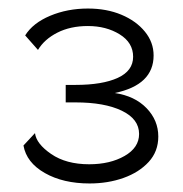

<svg xmlns="http://www.w3.org/2000/svg" viewBox="-20 -831 430 450"><path d="M190 -401Q128 -401 85 -425.5Q42 -450 35 -490L62 -519Q65 -494 100 -470Q135 -446 189 -446Q238 -446 272 -465.5Q306 -485 306 -517Q306 -552 265.5 -571.5Q225 -591 157 -591H134V-632H157Q220 -632 256 -648.5Q292 -665 292 -698Q292 -731 260.5 -750.5Q229 -770 186 -770Q145 -770 114.5 -754.5Q84 -739 69 -714L39 -748Q57 -777 97.5 -794Q138 -811 186 -811Q230 -811 264.5 -796.5Q299 -782 319.5 -757Q340 -732 340 -701Q340 -632 249 -613Q296 -606 323.5 -577.5Q351 -549 351 -511Q351 -476 328.5 -451.5Q306 -427 269.5 -414Q233 -401 190 -401Z"/></svg>

Font: Raleway
Style: Regular
Weight: 400
Designer: Matt McInerney, Pablo Impallari, Rodrigo Fuenzalida
Foundry: Matt McInerney, Pablo Impallari, Rodrigo Fuenzalida
Version: Version 4.101;RELEASE